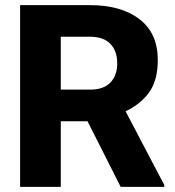

<svg xmlns="http://www.w3.org/2000/svg" viewBox="-20 -731 686 751"><path d="M452.1 0 322.3 -256.8H217.8V0H58.6V-710.9H331.5Q454.1 -710.9 525.6 -656Q597.2 -601.1 597.2 -496.1Q597.2 -416.5 563 -369.4Q528.8 -322.3 471.2 -295.9L622.6 -7.3V0ZM331.5 -587.4H217.8V-380.4H332Q385.3 -380.4 411.9 -408.2Q438.5 -436 438.5 -483.4Q438.5 -531.7 411.6 -559.6Q384.8 -587.4 331.5 -587.4Z"/></svg>

Font: Vazirmatn FD ExtraBold
Style: Regular
Weight: 800
Designer: Saber Rastikerdar
Foundry: Saber Rastikerdar
Version: Version 33.003